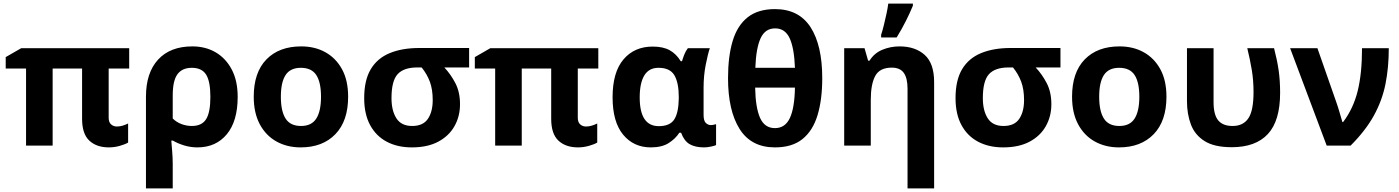

<svg xmlns="http://www.w3.org/2000/svg" viewBox="-20 -816 7842 1076"><path d="M635 -107Q652 -107 668 -112Q684 -117 698 -124V-17Q681 -7 651 1.5Q621 10 590 10Q521 10 480.5 -28Q440 -66 440 -150V-432H275V0H126V-432H12V-496L99 -546H704V-432H589V-156Q589 -131 602.5 -119Q616 -107 635 -107Z M1312 -273Q1312 -137 1251 -63.5Q1190 10 1086 10Q1048 10 1012 -1Q976 -12 949 -28H940Q942 -5 945 33Q948 71 948 103V240H798V-274Q798 -408 866 -482Q934 -556 1058 -556Q1132 -556 1189 -522.5Q1246 -489 1279 -426Q1312 -363 1312 -273ZM1055 -436Q1001 -436 974.5 -400Q948 -364 948 -281V-152Q969 -131 997.5 -120.5Q1026 -110 1055 -110Q1111 -110 1135 -148Q1159 -186 1159 -273Q1159 -360 1135 -398Q1111 -436 1055 -436Z M1931 -274Q1931 -138 1859.5 -64Q1788 10 1665 10Q1589 10 1529.5 -23Q1470 -56 1436 -119.5Q1402 -183 1402 -274Q1402 -410 1473 -483Q1544 -556 1668 -556Q1745 -556 1804 -523Q1863 -490 1897 -427.5Q1931 -365 1931 -274ZM1554 -274Q1554 -193 1580.5 -151.5Q1607 -110 1667 -110Q1726 -110 1752.5 -151.5Q1779 -193 1779 -274Q1779 -355 1752.5 -395.5Q1726 -436 1666 -436Q1607 -436 1580.5 -395.5Q1554 -355 1554 -274Z M2558 -232Q2558 -164 2527 -109Q2496 -54 2436 -22Q2376 10 2288 10Q2208 10 2148 -21.5Q2088 -53 2054.5 -114.5Q2021 -176 2021 -266Q2021 -367 2058 -428.5Q2095 -490 2164.5 -518.5Q2234 -547 2329 -547H2609V-438H2470Q2506 -400 2532 -350Q2558 -300 2558 -232ZM2174 -266Q2174 -196 2201.5 -153Q2229 -110 2290 -110Q2351 -110 2378 -150Q2405 -190 2405 -255Q2405 -315 2389 -358Q2373 -401 2343 -438H2319Q2243 -438 2208.5 -400.5Q2174 -363 2174 -266Z M3264 -107Q3281 -107 3297 -112Q3313 -117 3327 -124V-17Q3310 -7 3280 1.5Q3250 10 3219 10Q3150 10 3109.5 -28Q3069 -66 3069 -150V-432H2904V0H2755V-432H2641V-496L2728 -546H3333V-432H3218V-156Q3218 -131 3231.5 -119Q3245 -107 3264 -107Z M3627 10Q3531 10 3472 -61.5Q3413 -133 3413 -271Q3413 -411 3474 -483Q3535 -555 3638 -555Q3696 -555 3733 -534.5Q3770 -514 3795 -473H3802Q3807 -490 3815 -510.5Q3823 -531 3835 -546H3958Q3947 -514 3935 -453Q3923 -392 3923 -325V-173Q3923 -139 3935.5 -127Q3948 -115 3964 -115Q3971 -115 3980 -117Q3989 -119 3993 -120V-3Q3986 1 3964.5 5.5Q3943 10 3926 10Q3876 10 3845 -8Q3814 -26 3797 -72H3787Q3765 -38 3727 -14Q3689 10 3627 10ZM3672 -109Q3734 -109 3758.5 -146.5Q3783 -184 3784 -266V-272Q3784 -352 3759.5 -394Q3735 -436 3670 -436Q3617 -436 3591 -393.5Q3565 -351 3565 -270Q3565 -109 3672 -109Z M4588 -378Q4588 -257 4561.5 -170Q4535 -83 4477 -36.5Q4419 10 4323 10Q4190 10 4125 -93Q4060 -196 4060 -378Q4060 -500 4086 -586.5Q4112 -673 4170 -719Q4228 -765 4323 -765Q4457 -765 4522.5 -663.5Q4588 -562 4588 -378ZM4324 -657Q4268 -657 4242.5 -601.5Q4217 -546 4213 -436H4435Q4431 -546 4405.5 -601.5Q4380 -657 4324 -657ZM4323 -98Q4380 -98 4406.5 -154.5Q4433 -211 4435 -325H4212Q4214 -213 4239.5 -155.5Q4265 -98 4323 -98Z M5021 -556Q5109 -556 5162 -508.5Q5215 -461 5215 -356V240H5066V-319Q5066 -378 5045 -407.5Q5024 -437 4978 -437Q4910 -437 4885 -390.5Q4860 -344 4860 -257V0H4711V-546H4825L4845 -476H4853Q4879 -518 4924.5 -537Q4970 -556 5021 -556ZM4918 -606V-621Q4926 -645 4933.5 -676Q4941 -707 4948 -739Q4955 -771 4958 -796H5096V-784Q5080 -745 5057 -699Q5034 -653 5005 -606Z M5872 -232Q5872 -164 5841 -109Q5810 -54 5750 -22Q5690 10 5602 10Q5522 10 5462 -21.5Q5402 -53 5368.5 -114.5Q5335 -176 5335 -266Q5335 -367 5372 -428.5Q5409 -490 5478.5 -518.5Q5548 -547 5643 -547H5923V-438H5784Q5820 -400 5846 -350Q5872 -300 5872 -232ZM5488 -266Q5488 -196 5515.5 -153Q5543 -110 5604 -110Q5665 -110 5692 -150Q5719 -190 5719 -255Q5719 -315 5703 -358Q5687 -401 5657 -438H5633Q5557 -438 5522.5 -400.5Q5488 -363 5488 -266Z M6517 -274Q6517 -138 6445.5 -64Q6374 10 6251 10Q6175 10 6115.5 -23Q6056 -56 6022 -119.5Q5988 -183 5988 -274Q5988 -410 6059 -483Q6130 -556 6254 -556Q6331 -556 6390 -523Q6449 -490 6483 -427.5Q6517 -365 6517 -274ZM6140 -274Q6140 -193 6166.5 -151.5Q6193 -110 6253 -110Q6312 -110 6338.5 -151.5Q6365 -193 6365 -274Q6365 -355 6338.5 -395.5Q6312 -436 6252 -436Q6193 -436 6166.5 -395.5Q6140 -355 6140 -274Z M6883 9Q6785 9 6730.5 -25.5Q6676 -60 6654 -118.5Q6632 -177 6632 -249V-546H6781V-244Q6781 -173 6807 -141.5Q6833 -110 6888 -110Q6947 -110 6976 -153Q7005 -196 7005 -300Q7005 -365 6995.5 -422.5Q6986 -480 6970 -546H7120Q7137 -481 7145.5 -423.5Q7154 -366 7154 -296Q7154 -139 7085.5 -65Q7017 9 6883 9Z M7210 -546H7363L7469 -243Q7477 -221 7487 -186.5Q7497 -152 7503 -132H7507Q7564 -207 7588.5 -305.5Q7613 -404 7613 -546H7763Q7763 -438 7744.5 -345.5Q7726 -253 7679.5 -168.5Q7633 -84 7549 0H7415Z"/></svg>

Font: Noto IKEA Simplified Chinese
Style: Bold
Weight: 700
Designer: Monotype Design Team
Foundry: Monotype Imaging Inc.
Version: Version 1.100